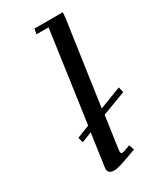

<svg xmlns="http://www.w3.org/2000/svg" viewBox="-188 -795 727 868"><g transform="rotate(-30 176.0 -361.0)"><path d="M73.2 -202.1 139.2 -228 206.1 -702.1H143.1L147.9 -729H295.9L293.9 -702.1L231 -264.2L345.2 -308.1L352.1 -279.8L228 -232.9L204.1 -64.9Q201.2 -43.9 210.9 -43.9Q220.2 -43.9 254.9 -58.1L264.2 -30.8Q202.1 -7.8 178.5 -0.5Q154.8 6.8 141.1 6.8Q108.9 6.8 108.9 -19Q108.9 -23.4 110.8 -35.2L133.8 -195.8L80.1 -174.8Z"/></g></svg>

Font: Dehuti
Style: Bold-Italic
Weight: 700
Version: Version 1.2